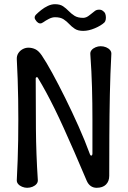

<svg xmlns="http://www.w3.org/2000/svg" viewBox="-20 -894 610 914"><path d="M440 0Q424 0 412 -8.5Q400 -17 393 -33Q361 -109 334 -170.5Q307 -232 284 -283Q261 -334 240 -376.5Q219 -419 199.5 -455Q180 -491 160 -524Q158 -528 154 -526.5Q150 -525 150 -521Q150 -399 151 -279.5Q152 -160 160 -38Q161 -27 154 -18.5Q147 -10 135 -5Q123 0 109 0Q97 0 85 -5Q73 -10 66 -18.5Q59 -27 60 -38Q65 -131 66.5 -228Q68 -325 66.5 -422Q65 -519 60 -611Q59 -628 67 -640.5Q75 -653 88 -660Q101 -667 115 -667Q133 -667 148.5 -659.5Q164 -652 179 -630Q200 -599 229 -546Q258 -493 290.5 -427.5Q323 -362 354 -292.5Q385 -223 408 -160Q411 -152 415.5 -153.5Q420 -155 420 -162Q420 -251 420 -326.5Q420 -402 418 -477Q416 -552 410 -636Q409 -647 416 -655.5Q423 -664 435 -669Q447 -674 459 -674Q473 -674 485 -669Q497 -664 504 -655.5Q511 -647 510 -636Q505 -544 503 -445Q501 -346 500.5 -247.5Q500 -149 500 -57Q500 -31 484.5 -15.5Q469 0 440 0ZM152 -795Q145 -803 145 -810.5Q145 -818 152 -825Q162 -835 176.5 -846.5Q191 -858 208 -866Q225 -874 242 -874Q266 -874 280.5 -864Q295 -854 307 -841.5Q319 -829 334.5 -819Q350 -809 376 -809Q391 -809 406.5 -822Q422 -835 432 -842Q440 -848 452 -848Q464 -848 471 -841L476 -837Q481 -832 483 -822Q485 -812 483.5 -802Q482 -792 477 -787Q461 -772 431.5 -759.5Q402 -747 376 -747Q351 -747 336 -757Q321 -767 309.5 -779.5Q298 -792 283 -802Q268 -812 242 -812Q228 -812 212.5 -804Q197 -796 186 -788Q178 -782 170.5 -782.5Q163 -783 156 -790Z"/></svg>

Font: Winky Sans Light
Style: Regular
Weight: 300
Designer: Simon Atzbach
Foundry: typofactur
Version: Version 1.205